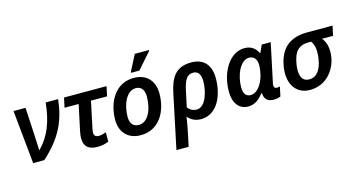

<svg xmlns="http://www.w3.org/2000/svg" viewBox="-100 -1208 3483 1880"><g transform="rotate(-15 1641.5 -268.0)"><path d="M103 0H216C408 -173 478 -332 501 -542H375C355 -351 305 -220 197 -108H193C192 -142 189 -208 187 -245L171 -542H49Z M755 10C800 10 843 -1 868 -13V-107C839 -97 818 -91 792 -91C762 -91 746 -107 746 -134C746 -146 748 -163 752 -180L808 -444H971L992 -542H561L540 -444H683L627 -181C622 -157 619 -131 619 -113C619 -21 675 10 755 10Z M1257 -606H1342L1483 -766L1485 -776H1341L1260 -619ZM1193 9C1384 9 1474 -162 1474 -338C1474 -471 1395 -551 1269 -551C1082 -551 988 -381 988 -199C988 -70 1070 9 1193 9ZM1202 -93C1144 -93 1113 -130 1113 -198C1113 -316 1165 -449 1263 -449C1325 -449 1347 -399 1347 -342C1347 -202 1289 -93 1202 -93Z M1604 -298 1491 240H1615L1644 101C1655 46 1664 0 1671 -51C1701 -15 1744 10 1804 10C1965 10 2046 -161 2046 -340C2046 -471 1981 -552 1852 -552C1684 -552 1635 -446 1604 -298ZM1788 -92C1748 -92 1717 -110 1697 -138L1729 -287C1751 -393 1776 -450 1844 -450C1898 -450 1920 -409 1920 -342C1920 -246 1879 -92 1788 -92Z M2283 10C2359 10 2405 -40 2439 -83H2443C2448 -8 2490 10 2544 10C2565 10 2596 4 2610 -3L2631 -100C2621 -97 2610 -95 2601 -95C2579 -95 2570 -106 2570 -127C2570 -136 2572 -146 2575 -158L2656 -542H2565L2531 -466H2527C2500 -518 2461 -552 2391 -552C2240 -552 2135 -377 2135 -182C2135 -52 2197 10 2283 10ZM2335 -92C2287 -92 2262 -123 2262 -191C2262 -313 2323 -450 2410 -450C2463 -450 2489 -411 2489 -354C2489 -322 2483 -281 2473 -245C2448 -159 2396 -92 2335 -92Z M2908 10C3072 10 3169 -116 3191 -244C3204 -326 3192 -394 3150 -444H3262L3283 -542H3030C2869 -542 2750 -477 2717 -276C2690 -112 2764 10 2908 10ZM2929 -92C2848 -92 2828 -165 2844 -266C2865 -403 2923 -444 3013 -444H3040C3071 -402 3079 -341 3065 -257C3050 -163 3008 -92 2929 -92Z"/></g></svg>

Font: Noto Sans SemiBold
Style: Italic
Weight: 600
Italic angle: -12°
Designer: Monotype Design Team
Foundry: Monotype Imaging Inc.
Version: Version 2.013